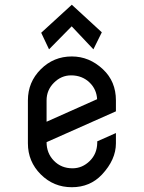

<svg xmlns="http://www.w3.org/2000/svg" viewBox="-20 -783 602 803"><path d="M280.3 -763.2 405.8 -647.9 370.6 -576.7 279.8 -672.9 185.1 -576.7 152.3 -646ZM283.2 -79.1Q324.2 -79.1 355.5 -109.9Q385.7 -139.6 386.7 -185.1V-191.9L464.8 -226.6V-183.6Q464.8 -115.2 406.2 -52.7Q356.4 0 280.3 0Q204.1 0 150.4 -53.7Q96.7 -107.4 96.7 -183.6V-363.3Q96.7 -439.5 150.4 -493.2Q204.1 -546.9 280.3 -546.9Q353.5 -546.9 410.6 -493.2Q464.8 -442.4 464.8 -363.3V-317.4L174.8 -188.5Q174.8 -142.1 205.6 -110.6Q236.3 -79.1 283.2 -79.1ZM277.3 -467.8Q236.3 -467.8 205.6 -437Q174.8 -406.2 174.8 -363.3Q174.8 -362.3 174.8 -361.8V-273.9L386.2 -368.2Q383.8 -409.2 355.5 -437Q324.2 -467.8 277.3 -467.8Z"/></svg>

Font: NovaMono
Style: Regular
Weight: 400
Monospace: yes
Version: Version 1.2